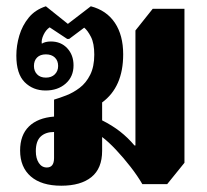

<svg xmlns="http://www.w3.org/2000/svg" viewBox="-20 -580 660 611"><path d="M175 11Q112 11 78 -18.5Q44 -48 44 -101Q44 -150 72 -177.5Q100 -205 152 -209V-263Q169 -268 191 -276.5Q213 -285 233.5 -300.5Q254 -316 267 -342Q280 -368 280 -406Q280 -442 269.5 -462.5Q259 -483 248 -492L200 -456H194L138 -493Q126 -485 118.5 -469Q111 -453 113 -441Q124 -448 142 -448Q174 -448 194 -426.5Q214 -405 214 -372Q214 -336 189 -314Q164 -292 125 -292Q85 -292 58.5 -318.5Q32 -345 32 -403Q32 -435 41.5 -467Q51 -499 71.5 -524Q92 -549 126 -560L196 -504L269 -560Q319 -547 345.5 -507.5Q372 -468 372 -407Q372 -303 305 -254V-197Q337 -181 362 -161.5Q387 -142 408 -117H411V-483L466 -552H567V-62L512 6H433Q418 -20 395.5 -49Q373 -78 349 -103.5Q325 -129 305 -144V-100Q305 -44 271 -16.5Q237 11 175 11ZM126 -333Q144 -333 154.5 -343.5Q165 -354 165 -370Q165 -387 154.5 -397Q144 -407 126 -407Q108 -407 98 -397Q88 -387 88 -370Q88 -354 98 -343.5Q108 -333 126 -333ZM129 -47Q152 -47 152 -77V-160Q125 -160 109.5 -145.5Q94 -131 94 -99Q94 -76 103.5 -61.5Q113 -47 129 -47Z"/></svg>

Font: Noto Serif Thai SemiCondensed ExtraBold
Style: Regular
Weight: 800
Width: 4
Designer: Monotype Design Team
Foundry: Monotype Imaging Inc.
Version: Version 2.002; ttfautohint (v1.8.4.7-5d5b)